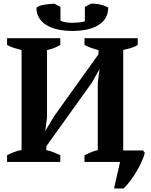

<svg xmlns="http://www.w3.org/2000/svg" viewBox="-20 -916 852 1086"><path d="M321 0H20V-38Q39 -48 60 -56Q81 -64 102 -67V-633Q82 -638 60 -644.5Q38 -651 20 -662V-700H321V-662Q306 -653 287 -645Q268 -637 246 -633V-253L236 -175L285 -257L537 -609V-633Q490 -644 458 -662V-700H759V-662Q742 -651 720.5 -644.5Q699 -638 677 -633V-65H789L799 -52Q795 -33 783.5 -6.5Q772 20 755.5 48.5Q739 77 719 104Q699 131 679 150H625L659 0H458V-38Q472 -45 491.5 -53.5Q511 -62 533 -67V-446L543 -525L498 -446L242 -89V-67Q265 -62 285 -54Q305 -46 321 -38ZM390 -741Q344 -741 306.5 -749.5Q269 -758 242 -774.5Q215 -791 200.5 -816Q186 -841 186 -873Q204 -886 234 -890Q264 -894 288 -895L322 -877V-799Q336 -792 354.5 -789.5Q373 -787 391 -787Q405 -787 425.5 -789Q446 -791 460 -796V-877L494 -895Q513 -897 541.5 -891.5Q570 -886 592 -873Q592 -809 538 -775Q484 -741 390 -741Z"/></svg>

Font: PT Serif
Style: Bold
Weight: 700
Designer: A.Korolkova, O.Umpeleva, V.Yefimov
Foundry: ParaType Ltd
Version: Version 1.000W OFL; ttfautohint (v1.6)